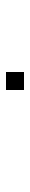

<svg xmlns="http://www.w3.org/2000/svg" viewBox="250 -670 100 640"><g transform="rotate(90 300.0 -350.0)"><path d="M221 -380Q220 -380 220 -380Q220 -380 220 -379V-321Q220 -320 220 -320Q220 -320 221 -320H279Q280 -320 280 -320Q280 -320 280 -321V-379Q280 -380 280 -380Q280 -380 279 -380Z"/></g></svg>

Font: Doto Black Medium
Style: Regular
Weight: 500
Monospace: yes
Version: Version 1.000